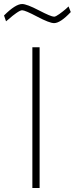

<svg xmlns="http://www.w3.org/2000/svg" viewBox="-66 -935 372 955"><path d="M95 0V-700H131V0ZM275 -903 286 -875Q234 -820 203 -820Q180 -820 119.5 -852Q59 -884 44 -884Q35 -884 15 -870Q-5 -856 -20 -842L-36 -829L-46 -858Q11 -915 44 -915Q67 -915 127.5 -883.5Q188 -852 203 -852Q211 -852 229 -865Q247 -878 261 -890Z"/></svg>

Font: TitilliumMaps29L
Style: 1 wt
Weight: 100
Designer: Campivisivi
Foundry: Accademia di Belle Arti di Urbino and students of MA course of Visual design
Version: Version 001.001